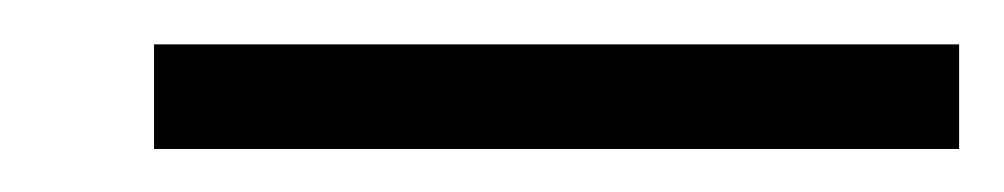

<svg xmlns="http://www.w3.org/2000/svg" viewBox="-20 205 455 87"><path d="M414.6 272.5H49.8V225.1H414.6Z"/></svg>

Font: Uroob
Style: Regular
Weight: 400
Designer: Hussain K H
Foundry: Swanthanthra Malayalam Computing(http://smc.org.in)
Version: Version 2.0.0+20200101